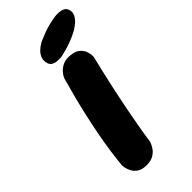

<svg xmlns="http://www.w3.org/2000/svg" viewBox="-264 -893 949 949"><g transform="rotate(-45 210.0 -419.0)"><path d="M146 1Q114 1 96 -11.5Q78 -24 70 -41Q62 -58 60 -70.5Q58 -83 58 -83Q62 -126 69 -175.5Q76 -225 86 -277.5Q96 -330 108 -383.5Q120 -437 133.5 -489.5Q147 -542 161 -591Q161 -591 166 -601Q171 -611 183 -623.5Q195 -636 214.5 -644.5Q234 -653 263 -650Q294 -647 310 -633.5Q326 -620 332 -604Q338 -588 338.5 -576Q339 -564 339 -564Q330 -526 319 -479.5Q308 -433 297 -382Q286 -331 275.5 -277.5Q265 -224 255.5 -171Q246 -118 239 -69Q239 -69 235 -58.5Q231 -48 221 -34Q211 -20 192.5 -9.5Q174 1 146 1ZM225 -676Q225 -676 216 -675.5Q207 -675 194.5 -676Q182 -677 171 -683Q160 -689 155 -702Q148 -725 155 -743Q162 -761 175.5 -773.5Q189 -786 200.5 -792.5Q212 -799 212 -799Q265 -822 294 -829Q323 -836 343 -839Q343 -839 352 -840Q361 -841 374 -840Q387 -839 398.5 -834Q410 -829 416 -816Q422 -801 419 -788Q416 -775 409 -765.5Q402 -756 396 -750.5Q390 -745 390 -745Q371 -729 347 -717Q323 -705 299 -696.5Q275 -688 255.5 -683Q236 -678 225 -676Z"/></g></svg>

Font: Sour Gummy Black
Style: Italic
Weight: 900
Italic angle: -11.3°
Designer: Stefie Justprince
Foundry: Eifetstype
Version: Version 1.000